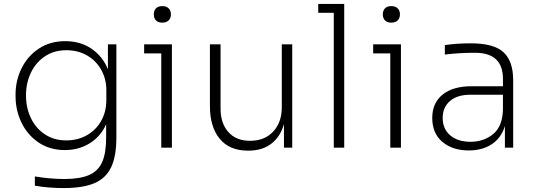

<svg xmlns="http://www.w3.org/2000/svg" viewBox="-20 -750 2722 975"><path d="M157 193V146Q235 159 307 159Q387 159 433 138.5Q479 118 499 72.5Q519 27 519 -52V-119Q492 -58 436.5 -23Q381 12 309 12Q233 12 176.5 -26Q120 -64 89.5 -126.5Q59 -189 59 -261V-271Q59 -341 89.5 -403Q120 -465 177 -503Q234 -541 311 -541Q389 -541 445.5 -502Q502 -463 528 -398V-525H571V-52Q571 43 544.5 99Q518 155 460 180Q402 205 303 205Q226 205 157 193ZM520 -242V-293Q520 -349 494 -395.5Q468 -442 422 -468.5Q376 -495 317 -495Q254 -495 207.5 -463.5Q161 -432 136.5 -380Q112 -328 112 -266Q112 -202 137 -150Q162 -98 208.5 -67.5Q255 -37 316 -37Q375 -37 421.5 -63.5Q468 -90 494 -136.5Q520 -183 520 -242Z M799 -479H712V-525H853V0H799ZM761 -677Q761 -696 772 -707.5Q783 -719 804 -719Q825 -719 836.5 -707.5Q848 -696 848 -677Q848 -658 836.5 -646.5Q825 -635 804 -635Q783 -635 772 -646.5Q761 -658 761 -677Z M1046 -211V-525H1100V-199Q1100 -124 1139.5 -79.5Q1179 -35 1250 -35Q1324 -35 1367.5 -82Q1411 -129 1411 -205V-525H1464V0H1422V-120Q1404 -56 1358 -20.5Q1312 15 1242 15H1239Q1145 15 1095.5 -45.5Q1046 -106 1046 -211Z M1675 -685H1596V-730H1728V0H1675Z M1962 -479H1875V-525H2016V0H1962ZM1924 -677Q1924 -696 1935 -707.5Q1946 -719 1967 -719Q1988 -719 1999.5 -707.5Q2011 -696 2011 -677Q2011 -658 1999.5 -646.5Q1988 -635 1967 -635Q1946 -635 1935 -646.5Q1924 -658 1924 -677Z M2544 -110Q2525 -49 2477 -17.5Q2429 14 2361 14Q2278 14 2226.5 -29.5Q2175 -73 2175 -151Q2175 -227 2227.5 -269.5Q2280 -312 2374 -312H2534V-350Q2534 -482 2392 -482Q2311 -482 2239 -473V-521Q2299 -530 2371 -530Q2487 -530 2536.5 -485Q2586 -440 2586 -342V0H2544ZM2369 -30Q2436 -30 2483.5 -68.5Q2531 -107 2534 -191V-269H2369Q2302 -269 2265 -237Q2228 -205 2228 -151Q2228 -95 2266.5 -62.5Q2305 -30 2369 -30Z"/></svg>

Font: Sora-SIA ExtraLight
Style: Regular
Weight: 200
Designer: Jonathan Barnbrook, Julián Moncada
Foundry: Barnbrook Fonts
Version: Version 2.000